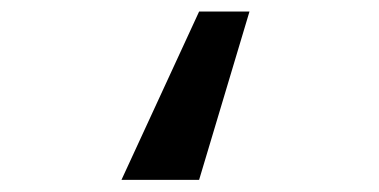

<svg xmlns="http://www.w3.org/2000/svg" viewBox="-20 -220 640 324"><path d="M316 83.5H185L316 -200.5H401Z"/></svg>

Font: JuliaMono
Style: Regular
Weight: 400
Monospace: yes
Designer: cormullion
Foundry: corm
Version: Version 0.055; ttfautohint (v1.8.4)